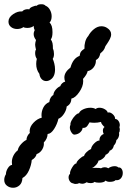

<svg xmlns="http://www.w3.org/2000/svg" viewBox="-57 -854 617 907"><path d="M0 -75Q-1 -79 -1 -88Q-1 -104 6.5 -119Q14 -134 27 -144Q29 -158 42.5 -173Q56 -188 68 -193Q68 -202 72.5 -211Q77 -220 84 -226Q83 -229 83 -234Q83 -255 101 -274Q119 -293 140 -298Q139 -302 139 -310Q139 -329 148 -346.5Q157 -364 176 -372Q177 -383 182 -392Q187 -401 195 -405Q196 -418 206 -430Q216 -442 228 -447Q229 -453 236 -460Q243 -467 251 -468Q247 -477 247 -488Q247 -513 276 -535Q288 -579 319 -590Q321 -604 326 -610.5Q331 -617 342 -624Q341 -640 345.5 -656.5Q350 -673 360 -684Q370 -703 387 -716.5Q404 -730 422 -730Q437 -730 449 -722Q468 -710 468 -692Q468 -681 462 -669.5Q456 -658 449.5 -648.5Q443 -639 441 -636Q437 -623 431.5 -616Q426 -609 417 -602Q414 -589 410 -582.5Q406 -576 396 -570Q397 -551 385.5 -536Q374 -521 357 -518Q354 -502 335 -481Q336 -478 336 -470Q336 -446 317.5 -419Q299 -392 280 -388Q280 -363 258 -351Q257 -334 245 -316Q233 -298 219 -293Q213 -267 198.5 -244.5Q184 -222 168 -221Q167 -198 150 -181Q152 -164 142.5 -148Q133 -132 116 -126Q112 -109 93 -98Q91 -74 79.5 -48.5Q68 -23 49 -13Q48 10 35 21.5Q22 33 5 33Q-12 33 -24.5 23Q-37 13 -37 -4Q-37 -18 -29 -31Q-29 -45 -20 -59.5Q-11 -74 0 -75ZM203 -526Q203 -492 182 -478Q172 -471 161 -471Q149 -471 140 -480Q131 -489 129 -505Q114 -525 114 -552Q114 -564 117 -576Q109 -587 109 -604Q109 -615 113 -619Q109 -637 109 -643Q109 -651 113 -665Q102 -679 102 -694Q102 -702 107 -712Q102 -720 102 -732Q99 -728 90.5 -725Q82 -722 72 -722Q59 -722 54 -726Q41 -717 24 -717Q7 -717 -5 -726.5Q-17 -736 -17 -752Q-17 -772 5 -787Q27 -802 48 -800Q53 -806 60.5 -808.5Q68 -811 74 -810.5Q80 -810 82 -810Q82 -816 95.5 -822Q109 -828 117 -827Q122 -834 139 -834Q152 -834 158 -827Q171 -822 179 -807.5Q187 -793 187 -777Q187 -758 177 -747Q191 -736 191 -702Q191 -677 183 -668Q189 -659 191 -650Q193 -641 193 -624Q198 -614 198 -599Q198 -584 192 -576Q196 -568 199.5 -554Q203 -540 203 -526ZM523 -37Q523 -22 514 -11.5Q505 -1 489 -3Q481 5 462 5Q448 5 442 -1Q435 9 410 9Q396 9 390 5Q384 11 371 11Q360 11 352 7Q342 14 332 14Q325 14 317 11Q311 15 300 15Q293 15 288 12Q279 11 273 2.5Q267 -6 267 -16Q267 -27 274 -33Q272 -43 283.5 -62.5Q295 -82 304 -82Q304 -90 318 -103Q332 -116 340 -117Q342 -126 352.5 -136Q363 -146 373 -150Q375 -164 389 -177.5Q403 -191 413 -190Q412 -201 418 -209.5Q424 -218 433 -221Q429 -229 429 -236Q429 -249 437 -254Q434 -256 427.5 -263.5Q421 -271 420 -278Q404 -274 388 -274Q378 -274 366 -276Q366 -276 357.5 -262Q349 -248 333 -250Q333 -240 323 -230Q313 -220 296 -218Q288 -217 280.5 -228.5Q273 -240 273 -252Q273 -260 276 -264Q274 -271 281 -284.5Q288 -298 298.5 -308.5Q309 -319 316 -319Q320 -330 336 -337.5Q352 -345 370 -345Q385 -345 395 -339Q401 -345 413 -345Q426 -345 438 -338Q450 -331 452 -322Q462 -326 474.5 -315.5Q487 -305 487 -292Q496 -292 502.5 -283Q509 -274 509 -263Q509 -259 507 -253Q509 -247 509 -242Q509 -231 505 -227Q506 -225 506 -220Q506 -212 502 -203.5Q498 -195 493 -193Q491 -176 481 -167Q477 -147 461 -142Q460 -136 453.5 -130Q447 -124 442 -123Q440 -114 429.5 -105.5Q419 -97 408 -95Q407 -86 396.5 -74.5Q386 -63 377 -60Q381 -61 397 -61Q417 -61 420 -59Q428 -64 438 -64Q447 -64 455 -59Q459 -63 467.5 -66Q476 -69 484 -69Q496 -69 502 -63Q512 -64 517.5 -56Q523 -48 523 -37Z"/></svg>

Font: Pangolin
Style: Regular
Weight: 400
Designer: Kevin Burke
Foundry: Google, Inc.
Version: Version 1.101